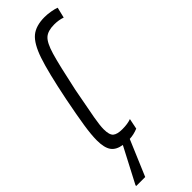

<svg xmlns="http://www.w3.org/2000/svg" viewBox="-293 -714 923 923"><g transform="rotate(-45 168.5 -253.0)"><path d="M338 -683 325 -629Q300 -638 269 -638Q226 -638 204.5 -619Q183 -600 166 -542.5Q149 -485 119 -344Q98 -235 89.5 -187Q81 -139 81 -113Q81 -75 95.5 -62.5Q110 -50 145 -50Q181 -50 205 -59L194 -5Q165 7 137 8L60 190H-1V185L93 5Q54 -1 37 -25Q20 -49 20 -99Q20 -137 29 -195Q38 -253 56 -344Q87 -497 111.5 -569Q136 -641 169 -668.5Q202 -696 262 -696Q281 -696 303.5 -692Q326 -688 338 -683Z"/></g></svg>

Font: Saira Ultra Condensed
Style: Italic
Weight: 400
Width: 1
Italic angle: -12°
Designer: Hector Gatti with collaboration of the Omnibus-Type team
Foundry: Omnibus-Type
Version: Version 1.001; ttfautohint (v1.8)